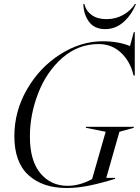

<svg xmlns="http://www.w3.org/2000/svg" viewBox="-20 -931 702 963"><path d="M495 -724Q574 -724 632 -700L651 -770H656V-552H650Q634 -622 587.5 -666Q541 -710 475 -710Q372 -710 293 -641Q214 -572 172 -464.5Q130 -357 130 -246Q130 -125 182.5 -62Q235 1 319 1Q380 1 442 -33L510 -270L411 -290V-295H651V-290L579 -270L513 -39H557V-34Q486 -12 427 0Q368 12 314 12Q194 12 123 -52.5Q52 -117 52 -248Q52 -373 115.5 -483Q179 -593 282 -658.5Q385 -724 495 -724ZM508 -785Q453 -785 426 -822.5Q399 -860 398 -911H403Q411 -877 439.5 -856Q468 -835 514 -835Q560 -835 597.5 -856Q635 -877 657 -911H662Q639 -855 599 -820Q559 -785 508 -785Z"/></svg>

Font: Nyght Serif Light Italic
Style: Regular
Weight: 300
Italic angle: -16°
Designer: Maksym Kobuzan
Version: Version 0.410